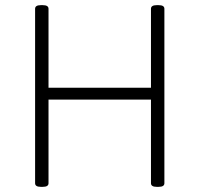

<svg xmlns="http://www.w3.org/2000/svg" viewBox="-20 -722 773 744"><path d="M138 2Q116 2 116 -12V-688Q116 -702 138 -702H146Q168 -702 168 -688V-382H565V-688Q565 -702 587 -702H595Q617 -702 617 -688V-12Q617 2 595 2H587Q565 2 565 -12V-336H168V-12Q168 2 146 2Z"/></svg>

Font: Asap ExtraLight
Style: Regular
Weight: 200
Designer: Pablo Cosgaya
Foundry: Omnibus-Type
Version: Version 3.001; ttfautohint (v1.8.4.7-5d5b)